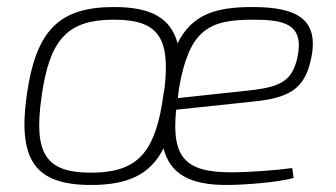

<svg xmlns="http://www.w3.org/2000/svg" viewBox="-20 -514 956 546"><path d="M698 -494C593 -494 526 -473 485 -391C465 -464 408 -494 304 -494C147 -494 82 -427 56 -243C30 -57 81 12 239 12C343 12 407 -17 445 -92C464 -19 520 12 624 12C678 12 775 4 815 -8L811 -36C766 -30 691 -24 637 -24C508 -24 467 -65 481 -202L698 -225C802 -235 846 -261 864 -344C890 -460 824 -494 698 -494ZM239 -23C111 -23 75 -75 98 -238C121 -406 175 -458 304 -458C426 -458 465 -411 448 -264L445 -247C444 -238 442 -229 441 -220C417 -72 362 -23 239 -23ZM825 -347C810 -286 780 -268 699 -258L486 -235C486 -236 486 -237 486 -238L489 -263C518 -428 572 -458 698 -458C786 -458 848 -448 825 -347Z"/></svg>

Font: Exo 2 Extra Light
Style: Italic
Weight: 250
Italic angle: -8°
Designer: Natanael Gama
Version: Version 1.001;PS 001.001;hotconv 1.0.88;makeotf.lib2.5.64775